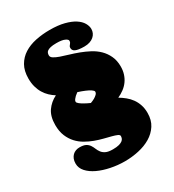

<svg xmlns="http://www.w3.org/2000/svg" viewBox="-191 -884 912 1009"><g transform="rotate(-30 265.0 -380.0)"><path d="M331.1 -676.8Q331.1 -685.1 314.7 -692.6Q298.3 -700.2 265.1 -700.2Q242.7 -700.2 229.5 -697Q216.3 -693.8 209.5 -688.7Q202.6 -683.6 200.7 -677Q198.7 -670.4 198.7 -664.1Q198.7 -652.8 211.7 -644.8Q224.6 -636.7 245.4 -629.4Q266.1 -622.1 293 -614.3Q319.8 -606.4 347.9 -595.9Q376 -585.4 402.8 -571.3Q429.7 -557.1 450.4 -536.9Q471.2 -516.6 484.1 -489Q497.1 -461.4 497.1 -424.8Q497.1 -399.9 490.2 -378.9Q483.4 -357.9 471.2 -341.1Q459 -324.2 441.7 -311.3Q424.3 -298.3 403.8 -289.1Q422.9 -277.8 439.9 -263.9Q457 -250 469.7 -232.2Q482.4 -214.4 489.7 -192.4Q497.1 -170.4 497.1 -143.1Q497.1 -99.6 477.3 -69.1Q457.5 -38.6 425.3 -19.3Q393.1 0 351.8 9Q310.5 18.1 268.1 18.1Q224.6 18.1 182.9 9.5Q141.1 1 108.4 -14.4Q75.7 -29.8 55.9 -51.8Q36.1 -73.7 36.1 -101.1Q36.1 -117.2 41 -129.2Q45.9 -141.1 54.2 -149.2Q62.5 -157.2 73.2 -161.1Q84 -165 95.7 -165Q120.6 -165 133.5 -158Q146.5 -150.9 153.8 -139.9Q161.1 -128.9 166 -116.5Q170.9 -104 179.2 -93Q187.5 -82 202.1 -75Q216.8 -67.9 244.1 -67.9Q267.6 -67.9 281.5 -71.8Q295.4 -75.7 302.7 -81.5Q310.1 -87.4 312.5 -94.5Q314.9 -101.6 314.9 -107.9Q314.9 -115.2 303.2 -120.4Q291.5 -125.5 272.7 -130.4Q253.9 -135.3 229.5 -141.4Q205.1 -147.5 179.9 -156.7Q154.8 -166 130.4 -179.9Q106 -193.8 87.2 -214.4Q68.4 -234.9 56.6 -263.2Q44.9 -291.5 44.9 -330.1Q44.9 -381.8 67.1 -413.8Q89.4 -445.8 126 -463.9Q108.9 -474.6 94.2 -488.5Q79.6 -502.4 68.6 -520.5Q57.6 -538.6 51.3 -561.3Q44.9 -584 44.9 -611.8Q44.9 -658.2 63 -689.9Q81.1 -721.7 111.8 -741.2Q142.6 -760.7 183.3 -769.3Q224.1 -777.8 269 -777.8Q319.8 -777.8 356.4 -768.3Q393.1 -758.8 416.5 -743.7Q439.9 -728.5 450.9 -709.7Q461.9 -690.9 461.9 -672.9Q461.9 -660.2 456.8 -648.9Q451.7 -637.7 441.9 -629.2Q432.1 -620.6 417.7 -615.7Q403.3 -610.8 384.8 -610.8Q364.7 -610.8 351.3 -613Q337.9 -615.2 330.1 -619.1Q322.3 -623 319.1 -628.7Q315.9 -634.3 315.9 -641.1Q315.9 -647.9 318.4 -651.6Q320.8 -655.3 323.5 -658.4Q326.2 -661.6 328.6 -665.5Q331.1 -669.4 331.1 -676.8ZM314.9 -377Q314.9 -380.4 311.3 -384.3Q307.6 -388.2 301.8 -392.1Q295.9 -396 288.6 -399.7Q281.2 -403.3 273.4 -406.7Q254.9 -414.6 231.9 -421.9Q222.7 -415.5 215.3 -408.7Q209 -402.8 203.9 -396Q198.7 -389.2 198.7 -382.8Q198.7 -376.5 209 -368.4Q219.2 -360.4 231.9 -353.5Q246.6 -345.2 265.1 -336.9Q278.8 -341.8 290 -348.1Q299.3 -353.5 307.1 -360.8Q314.9 -368.2 314.9 -377Z"/></g></svg>

Font: Corben
Style: Bold
Weight: 700
Designer: vernon adams
Foundry: vernon adams
Version: Version 1.101; ttfautohint (v1.6)